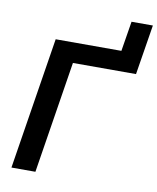

<svg xmlns="http://www.w3.org/2000/svg" viewBox="-93 -937 828 1010"><g transform="rotate(10 320.5 -432.5)"><path d="M38 0 150 -705H501L527 -865H641L598 -598H261L166 0Z"/></g></svg>

Font: Nunito Sans
Style: Bold Italic
Weight: 700
Italic angle: -9°
Designer: Vernon Adams
Foundry: Vernon Adams
Version: Version 3.006; ttfautohint (v1.8.3)